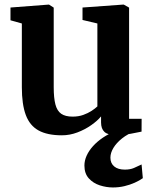

<svg xmlns="http://www.w3.org/2000/svg" viewBox="-20 -588 681 850"><path d="M490.4 9.7Q457.4 9.7 442.4 -4.1Q427.4 -18 427.4 -46V-72.7Q411 -52.9 383.5 -33.7Q356 -14.4 322.5 -1.7Q289 11 254.1 11Q189.7 11 150.8 -10.4Q111.9 -31.8 94.3 -78.7Q76.7 -125.7 76.7 -201.7V-484.1L26.4 -498.2V-554.7L195.9 -567.7H196.9L217.8 -554.3V-202.1Q217.8 -154.2 225.3 -125.7Q232.7 -97.2 250.9 -84.4Q269.2 -71.7 301.5 -71.7Q327.6 -71.7 348.7 -79.3Q369.8 -86.9 385.6 -97.3Q401.4 -107.7 411.1 -116.9V-484.1L345.3 -499.6V-554.7L525.3 -567.7H527.8L551.5 -554.3V-62.1H607L606.7 -5.3Q588.8 -1.5 558.8 4.1Q528.9 9.7 490.4 9.7ZM479.8 241.9Q451 241.9 421.7 232.5Q392.5 223 373.1 201.6Q353.7 180.1 353.7 144.8Q353.7 123.2 363.5 101.3Q373.3 79.4 391.7 59Q410.1 38.6 435.7 21.3Q461.4 3.9 493.1 -8.2L527.5 -12.2L579.6 -8.2Q545.2 5 520.4 24.7Q495.6 44.4 482.2 66.6Q468.8 88.7 468.8 110Q468.8 134.9 485.7 148.9Q502.5 162.9 532.8 162.9Q556 162.9 572.6 155.8Q589.2 148.8 606.8 140.1L612.3 200.8Q597.5 211.4 576.5 220.8Q555.6 230.2 530.9 236.1Q506.3 241.9 479.8 241.9Z"/></svg>

Font: Merriweather 7pt Light
Style: Regular
Weight: 300
Designer: Eben Sorkin
Foundry: Eben Sorkin
Version: Version 2.200;gftools[0.9.31]